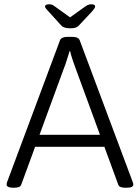

<svg xmlns="http://www.w3.org/2000/svg" viewBox="-20 -874 653 896"><path d="M41 2Q26 2 18.5 -2Q11 -6 11 -12Q11 -15 11.5 -18Q12 -21 13 -24L260 -686Q263 -694 272 -698Q281 -702 295 -702H317Q332 -702 340.5 -698Q349 -694 352 -686L600 -23Q601 -20 601.5 -17.5Q602 -15 602 -12Q602 -6 595 -2Q588 2 572 2H565Q552 2 543.5 -1Q535 -4 532 -12L334 -552Q326 -573 319 -594Q312 -615 307 -636H305Q298 -615 292 -594.5Q286 -574 277 -552L79 -12Q76 -4 67.5 -1Q59 2 46 2ZM117 -189V-245H493V-189ZM406 -854Q415 -854 419.5 -851.5Q424 -849 424 -844Q424 -840 420 -834Q416 -828 409 -820L350 -757Q345 -751 339.5 -748Q334 -745 326.5 -743.5Q319 -742 307 -742Q296 -742 289 -743.5Q282 -745 276 -747.5Q270 -750 265 -756L206 -821Q199 -828 194.5 -834Q190 -840 190 -844Q190 -849 195 -851.5Q200 -854 210 -854Q218 -854 224 -851.5Q230 -849 240 -841L307 -793L374 -841Q383 -848 390.5 -851Q398 -854 406 -854Z"/></svg>

Font: Asap Light
Style: Regular
Weight: 300
Designer: Pablo Cosgaya
Foundry: Omnibus-Type
Version: Version 3.001